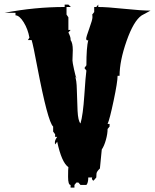

<svg xmlns="http://www.w3.org/2000/svg" viewBox="-23 -766 689 854"><path d="M429.7 -101.1 421.4 -16.6Q407.2 -3.4 406.2 5.9Q405.3 15.1 405.3 23.4L396 34.2Q395.5 34.7 395 35.2Q392.6 39.6 389.2 35.2Q385.7 30.8 385.7 28.6Q385.7 26.4 387.2 23.4H369.6Q369.6 47.4 361.3 56.6H335L325.7 45.9H316.9L308.1 56.6V68.4H291V56.6Q279.8 56.6 279.8 20.8Q279.8 -15.1 281.2 -22.5Q251 -43.5 231.4 -135.7L222.2 -123.5Q221.2 -125.5 221.2 -134Q221.2 -142.6 231.4 -157.2H222.2V-168.9L213.4 -180.7V-203.1Q189.5 -224.1 142.6 -469.7Q125 -564 117.7 -587.9H101.1L107.9 -598.6Q101.1 -636.7 82.3 -667Q63.5 -697.3 45.9 -697.8V-709H-2.9Q132.3 -734.9 264.6 -734.9V-745.6H281.2L292 -734.9H272.9V-701.2L281.2 -689V-632.8H291L281.2 -621.6Q291 -602.1 291 -591.8V-587.9Q300.8 -574.7 300.8 -543L299.3 -497.1Q299.3 -488.8 306.4 -456.8Q313.5 -424.8 316.9 -417.5L310.5 -425.8Q317.9 -412.6 318.8 -365.5Q319.8 -318.4 322 -273.4Q324.2 -228.5 335 -216.8Q346.2 -254.4 352.1 -342.3Q357.9 -430.2 361.3 -452.1L352.5 -463.4L361.3 -475.6Q361.3 -555.2 369.6 -587.9Q368.2 -586.4 366.7 -586.4Q360.4 -586.4 360.4 -594Q360.4 -601.6 374.3 -639.9Q388.2 -678.2 388.2 -688.7Q388.2 -699.2 387.2 -701.2L396 -712.4V-734.9H405.3L414.1 -745.6V-734.9Q452.6 -734.9 530 -726.8Q607.4 -718.8 646.5 -718.8L606.9 -697.3Q571.3 -672.9 540 -583.7Q508.8 -494.6 508.8 -428.7H500Q500 -401.4 482.4 -318.1Q464.8 -234.9 455.6 -214.8H464.4V-203.1L455.6 -192.4Q455.6 -170.9 448 -143.8Q440.4 -116.7 429.7 -101.1Z"/></svg>

Font: Butcherman Caps
Style: Regular
Weight: 400
Version: Version 001.003